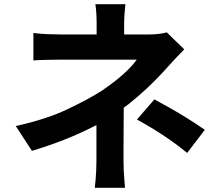

<svg xmlns="http://www.w3.org/2000/svg" viewBox="-20 -837 1040 914"><path d="M577 -817Q575 -799 573 -773.5Q571 -748 571 -725Q571 -710 571 -689.5Q571 -669 571 -649Q571 -629 571 -613H440Q440 -629 440 -648Q440 -667 440 -687Q440 -707 440 -725Q440 -749 438.5 -774Q437 -799 434 -817ZM857 -602Q838 -583 816.5 -560Q795 -537 779 -519Q752 -488 715.5 -451.5Q679 -415 636.5 -378Q594 -341 548 -308Q494 -270 427 -235.5Q360 -201 285 -171.5Q210 -142 132 -119L55 -237Q200 -269 299 -316Q398 -363 463 -404Q501 -430 534 -456Q567 -482 592 -507.5Q617 -533 631 -553Q618 -553 589 -553Q560 -553 523 -553Q486 -553 446 -553Q406 -553 370 -553Q334 -553 307 -553Q280 -553 269 -553Q252 -553 227 -552.5Q202 -552 178.5 -551.5Q155 -551 139 -549V-680Q168 -676 204.5 -674.5Q241 -673 267 -673Q278 -673 309.5 -673Q341 -673 383.5 -673Q426 -673 473 -673Q520 -673 564.5 -673Q609 -673 642.5 -673Q676 -673 691 -673Q714 -673 735.5 -675.5Q757 -678 774 -683ZM569 -384Q569 -357 569 -316.5Q569 -276 568.5 -231Q568 -186 568 -143.5Q568 -101 568 -71Q568 -51 569 -27Q570 -3 572 19Q574 41 575 57H431Q433 43 435 20.5Q437 -2 438 -26.5Q439 -51 439 -71Q439 -99 439 -135Q439 -171 439 -207.5Q439 -244 439 -276Q439 -308 439 -331ZM871 -109Q828 -144 790 -170.5Q752 -197 714 -220.5Q676 -244 632 -268L715 -364Q761 -339 797 -318.5Q833 -298 870 -275Q907 -252 955 -219Z"/></svg>

Font: Noto Sans SC
Style: Bold
Weight: 700
Designer: Ryoko NISHIZUKA  (kana, bopomofo & ideographs); Paul D. Hunt (Latin, Greek & Cyrillic); Sandoll Communications , Soo-you
Foundry: Adobe
Version: Version 2.004-H2;hotconv 1.0.118;makeotfexe 2.5.65603